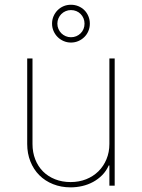

<svg xmlns="http://www.w3.org/2000/svg" viewBox="-20 -796 608 823"><path d="M96.6 -545.5H119.3V-179Q119.3 -142.8 131.2 -112.6Q143.1 -82.4 164.6 -60.9Q186.1 -39.4 216.3 -27.5Q246.4 -15.6 282.7 -15.6Q318.9 -15.6 349.3 -27.7Q379.6 -39.8 401.8 -61.6Q424 -83.5 436.4 -113.5Q448.9 -143.5 448.9 -179V-545.5H471.6V0H448.9V-86.6H446Q435.4 -62.9 418 -45.3Q400.6 -27.7 378.9 -16Q357.2 -4.3 332.6 1.4Q307.9 7.1 282.7 7.1Q241.8 7.1 207.6 -6.6Q173.3 -20.2 148.6 -44.9Q123.9 -69.6 110.3 -103.9Q96.6 -138.1 96.6 -179ZM284.1 -775.6Q301.1 -775.6 316.1 -769.4Q331 -763.1 341.8 -752.3Q352.6 -741.5 358.8 -726.6Q365.1 -711.6 365.1 -694.6Q365.1 -677.6 358.8 -662.8Q352.6 -648.1 341.6 -637.3Q330.6 -626.4 315.9 -620Q301.1 -613.6 284.1 -613.6Q267.4 -613.6 252.7 -620Q237.9 -626.4 226.9 -637.4Q215.9 -648.4 209.5 -663.2Q203.1 -677.9 203.1 -694.6Q203.1 -711.6 209.5 -726.4Q215.9 -741.1 226.7 -752.1Q237.6 -763.1 252.3 -769.4Q267 -775.6 284.1 -775.6ZM284.1 -636.4Q296.5 -636.4 307 -640.8Q317.5 -645.2 325.5 -653.1Q333.5 -660.9 337.9 -671.5Q342.3 -682.2 342.3 -694.6Q342.3 -707 337.9 -717.5Q333.5 -728 325.6 -736Q317.8 -744 307.2 -748.4Q296.5 -752.8 284.1 -752.8Q272 -752.8 261.4 -748.2Q250.7 -743.6 242.9 -735.8Q235.1 -728 230.5 -717.3Q225.9 -706.7 225.9 -694.6Q225.9 -682.5 230.5 -671.9Q235.1 -661.2 242.9 -653.4Q250.7 -645.6 261.4 -641Q272 -636.4 284.1 -636.4Z"/></svg>

Font: Inter P Thin
Style: Regular
Weight: 100
Designer: Rasmus Andersson
Foundry: rsms
Version: Version 3.018;git-588b23468